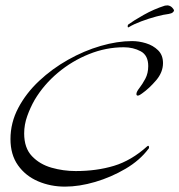

<svg xmlns="http://www.w3.org/2000/svg" viewBox="-20 -659 668 715"><path d="M222 36Q168 36 121.5 16Q75 -4 47 -43.5Q19 -83 19 -141Q19 -202 48 -257Q77 -312 125.5 -357.5Q174 -403 233.5 -436.5Q293 -470 355 -488Q417 -506 472 -506Q497 -506 523.5 -498Q550 -490 568.5 -472Q587 -454 587 -424Q587 -390 561.5 -360Q536 -330 509 -311Q506 -309 501.5 -306Q497 -303 493 -303Q488 -303 488 -309Q488 -317 499 -331Q510 -345 521 -365.5Q532 -386 532 -413Q532 -453 504 -468Q476 -483 441 -483Q375 -483 311.5 -457.5Q248 -432 195.5 -388Q143 -344 109 -287Q93 -259 81.5 -227Q70 -195 70 -162Q70 -108 99 -77.5Q128 -47 172 -34.5Q216 -22 262 -22Q340 -22 404.5 -41.5Q469 -61 528 -114Q530 -116 532 -116Q535 -116 535 -110Q535 -106 533 -105Q501 -62 447.5 -30.5Q394 1 334.5 18.5Q275 36 222 36ZM458 -557Q455 -557 455.5 -562Q456 -567 458 -568Q477 -582 515 -603.5Q553 -625 594 -638L604 -639Q614 -638 621 -631Q628 -624 628 -619Q627 -616 623 -612.5Q619 -609 608 -607Q590 -605 562 -597.5Q534 -590 506 -579.5Q478 -569 460 -558Q459 -558 459 -557.5Q459 -557 458 -557Z"/></svg>

Font: Caramel
Style: Regular
Weight: 400
Designer: Robert E. Leuschke
Foundry: Robert E. Leuschke
Version: Version 1.010